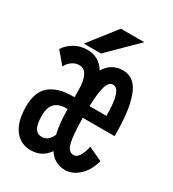

<svg xmlns="http://www.w3.org/2000/svg" viewBox="-168 -764 785 870"><g transform="rotate(30 225.0 -329.0)"><path d="M95 -528 206.5 -670.5H329L184.5 -528ZM141 -66.5Q175 -66.5 192.5 -107.5Q180 -159.5 179.5 -234.5H171.5Q93 -234.5 93 -151.5Q93 -108 104.5 -87.2Q116 -66.5 141 -66.5ZM303.5 -433.5Q281.5 -433.5 271.2 -399.8Q261 -366 259 -295.5H347.5Q347.5 -433.5 303.5 -433.5ZM127 11Q73 11 41.8 -31.2Q10.5 -73.5 10.5 -150Q10.5 -229 52.8 -262.8Q95 -296.5 171.5 -296.5H180L179.5 -337.5Q179.5 -380.5 166.5 -407Q153.5 -433.5 127 -433.5Q110.5 -433.5 97 -426Q83.5 -418.5 76.8 -410.8Q70 -403 62 -390L10.5 -451Q25.5 -475 55 -493.5Q84.5 -512 124.5 -512Q185.5 -512 218 -458.5Q250 -512 311 -512Q342.5 -512 364.8 -493.2Q387 -474.5 400.2 -437.8Q413.5 -401 419.5 -351.2Q425.5 -301.5 425.5 -234.5H259Q259.5 -143.5 269.5 -105.2Q279.5 -67 306.5 -67Q338 -67 354 -138L426.5 -104Q411 -48.5 377.5 -18.8Q344 11 307.5 11Q250.5 11 219.5 -37.5Q186.5 11 127 11Z"/></g></svg>

Font: League Mono Condensed Medium
Style: Regular
Weight: 500
Width: 1
Designer: Tyler Finck
Foundry: The League of Moveable Type / Tyler Finck
Version: Version 2.210